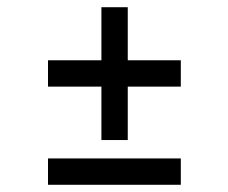

<svg xmlns="http://www.w3.org/2000/svg" viewBox="-20 -539 633 532"><path d="M334 -372V-519H261V-372H113V-299H261V-151H334V-299H481V-372H334ZM113 -27H481V-100H113V-27Z"/></svg>

Font: Maven Pro
Style: Medium
Weight: 500
Designer: Joe Prince
Foundry: Joe Prince
Version: Version 1.003